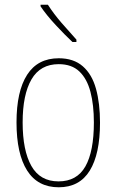

<svg xmlns="http://www.w3.org/2000/svg" viewBox="-20 -784 495 814"><path d="M404 -264Q404 -131 360.5 -60.5Q317 10 229 10Q140 10 95 -61Q50 -132 50 -265Q50 -397 95 -467Q140 -537 229 -537Q292 -537 331 -503Q370 -469 387 -407.5Q404 -346 404 -264ZM76 -265Q76 -146 113 -80.5Q150 -15 228 -15Q306 -15 342 -78.5Q378 -142 378 -265Q378 -339 363.5 -394.5Q349 -450 316.5 -481Q284 -512 229 -512Q151 -512 113.5 -447.5Q76 -383 76 -265ZM183 -764Q208 -725 241 -687Q274 -649 304 -616V-606H287Q255 -636 216 -678Q177 -720 152 -757V-764Z"/></svg>

Font: Noto Sans Myanmar Condensed Thin
Style: Regular
Weight: 100
Width: 3
Designer: Monotype Design Team
Foundry: Monotype Imaging Inc.
Version: Version 2.107; ttfautohint (v1.8.4.7-5d5b)